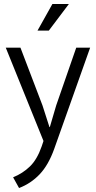

<svg xmlns="http://www.w3.org/2000/svg" viewBox="-20 -710 481 967"><path d="M9 -470H83L194 -179L229 -70H231L263 -179L364 -470H434L253 40Q224 121 180 167.5Q136 214 76 237L46 183Q95 163 131 128Q167 93 190 27L199 0ZM226 -556H169L244 -690H327Z"/></svg>

Font: Ek Mukta Light
Style: Regular
Weight: 300
Designer: Girish Dalvi and Yashodeep Gholap
Foundry: Ek Type
Version: Version 2.538;PS 1.002;hotconv 16.6.51;makeotf.lib2.5.65220;